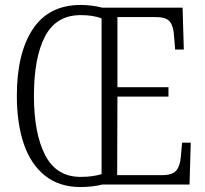

<svg xmlns="http://www.w3.org/2000/svg" viewBox="-20 -745 829 775"><path d="M305 10Q219 10 161.5 -36Q104 -82 76 -164.5Q48 -247 48 -359Q48 -530 112.5 -627.5Q177 -725 306 -725Q328 -725 351.5 -722Q375 -719 393 -714H717L722 -545H687L683 -594Q681 -637 666.5 -656.5Q652 -676 609 -676H454V-393H660V-355H454L453 -38H633Q676 -38 691.5 -56.5Q707 -75 710 -113L715 -169H750L745 0H392Q373 5 350 7.5Q327 10 305 10ZM305 -31Q332 -31 352.5 -34Q373 -37 390 -42V-671Q355 -684 306 -684Q207 -684 162 -598.5Q117 -513 117 -358Q117 -206 162.5 -118.5Q208 -31 305 -31Z"/></svg>

Font: Noto Serif Bengali Condensed Light
Style: Regular
Weight: 300
Width: 3
Designer: Juan Bruce, Universal Thirst, Indian Type Foundry and the Monotype Design Team.
Foundry: Monotype Imaging Inc.
Version: Version 2.003; ttfautohint (v1.8.4.7-5d5b)